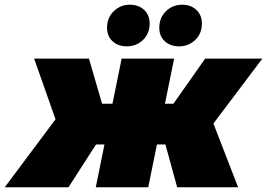

<svg xmlns="http://www.w3.org/2000/svg" viewBox="-76 -796 1135 816"><path d="M831 -271 936 0H677L627 -182H591L554 0H331L368 -182H332L215 0H-56L160 -289L69 -547H302L358 -355H402L441 -547H664L625 -355H661L796 -547H1039ZM379 -678Q379 -721 407.5 -748.5Q436 -776 476 -776Q513 -776 536.5 -754Q560 -732 560 -696Q560 -653 531.5 -626Q503 -599 463 -599Q426 -599 402.5 -620.5Q379 -642 379 -678ZM601 -678Q601 -721 629.5 -748.5Q658 -776 698 -776Q735 -776 758.5 -754Q782 -732 782 -696Q782 -653 753.5 -626Q725 -599 685 -599Q648 -599 624.5 -620.5Q601 -642 601 -678Z"/></svg>

Font: Montserrat Alternates Black
Style: Italic
Weight: 900
Italic angle: -11.3°
Designer: Julieta Ulanovsky
Foundry: Julieta Ulanovsky
Version: Version 7.200